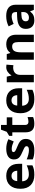

<svg xmlns="http://www.w3.org/2000/svg" viewBox="1558 -2260 712 3868"><g transform="rotate(-90 1914.0 -326.0)"><path d="M304.2 -450.2C367.2 -450.2 406.7 -408.7 408.2 -335H199.2C204.6 -408.7 241.2 -450.2 304.2 -450.2ZM325.2 9.8C367.7 9.8 403.8 6.8 433.6 0.5C463.4 -6.3 491.2 -15.6 517.1 -28.8V-144C453.1 -114.3 397.9 -101.1 332 -101.1C247.6 -101.1 199.2 -151.4 195.8 -235.8H547.9V-308.1C547.9 -385.7 526.4 -446.3 483.4 -490.2C440.4 -534.2 380.4 -556.2 303.2 -556.2C222.7 -556.2 159.2 -531.2 113.8 -481.4C67.9 -431.2 44.9 -360.4 44.9 -269C44.9 -180.2 69.8 -111.3 119.1 -63C168.5 -14.6 237.3 9.8 325.2 9.8Z M1049.8 -162.1C1049.8 -189 1044.9 -212.4 1035.6 -231.9C1026.4 -251.5 1011.7 -268.6 991.7 -283.7C971.7 -298.8 940.4 -314.9 897.9 -332C850.1 -351.1 819.3 -365.7 805.2 -375.5C791 -385.3 783.7 -397 783.7 -410.2C783.7 -434.1 805.7 -445.8 849.6 -445.8C898.9 -445.8 944.3 -429.2 999 -405.8L1043.9 -513.2C981.9 -542 918 -556.2 852.1 -556.2C713.9 -556.2 635.7 -501 635.7 -403.8C635.7 -375.5 640.1 -351.6 649.4 -332.5C658.2 -313 672.4 -295.9 692.4 -280.8C711.9 -265.6 742.7 -249.5 784.7 -231.9C814 -219.7 837.4 -209 855 -199.7C890.1 -181.2 902.8 -169.4 902.8 -146C902.8 -114.7 876 -99.1 821.8 -99.1C795.4 -99.1 765.1 -103.5 730.5 -112.3C695.8 -121.1 664.6 -131.8 636.7 -145V-22C685.5 -1 737.3 9.8 816.9 9.8C971.7 9.8 1049.8 -50.3 1049.8 -162.1Z M1396 -108.9C1356.9 -108.9 1331.1 -128.4 1331.1 -170.9V-434.1H1483.9V-545.9H1331.1V-662.1H1235.8L1192.9 -546.9L1110.8 -497.1V-434.1H1182.1V-170.9C1182.1 -50.3 1233.9 9.8 1353 9.8C1407.2 9.8 1452.6 1.5 1489.7 -15.1V-126C1453.1 -114.7 1421.9 -108.9 1396 -108.9Z M1826.2 -450.2C1889.2 -450.2 1928.7 -408.7 1930.2 -335H1721.2C1726.6 -408.7 1763.2 -450.2 1826.2 -450.2ZM1847.2 9.8C1889.6 9.8 1925.8 6.8 1955.6 0.5C1985.4 -6.3 2013.2 -15.6 2039.1 -28.8V-144C1975.1 -114.3 1919.9 -101.1 1854 -101.1C1769.5 -101.1 1721.2 -151.4 1717.8 -235.8H2069.8V-308.1C2069.8 -385.7 2048.3 -446.3 2005.4 -490.2C1962.4 -534.2 1902.3 -556.2 1825.2 -556.2C1744.6 -556.2 1681.2 -531.2 1635.7 -481.4C1589.8 -431.2 1566.9 -360.4 1566.9 -269C1566.9 -180.2 1591.8 -111.3 1641.1 -63C1690.4 -14.6 1759.3 9.8 1847.2 9.8Z M2495.6 -556.2C2461.9 -556.2 2430.7 -546.9 2401.9 -528.3C2373 -509.3 2350.1 -484.9 2333 -454.1H2325.7L2303.7 -545.9H2190.9V0H2339.8V-277.8C2339.8 -365.7 2395.5 -417 2490.7 -417C2507.8 -417 2522.5 -415.5 2534.7 -412.1L2545.9 -551.8C2532.7 -554.7 2515.6 -556.2 2495.6 -556.2Z M3148.9 -356C3148.9 -485.4 3082 -556.2 2955.1 -556.2C2880.9 -556.2 2820.3 -528.8 2787.1 -476.1H2778.8L2758.8 -545.9H2645V0H2793.9V-256.8C2793.9 -321.3 2803.2 -367.7 2821.8 -395.5C2840.3 -423.3 2870.6 -437 2912.1 -437C2973.1 -437 3000 -397.5 3000 -318.8V0H3148.9Z M3752.9 0V-363.8C3752.9 -494.1 3672.4 -557.1 3525.9 -557.1C3449.2 -557.1 3379.9 -540.5 3316.9 -507.8L3366.2 -407.2C3425.3 -433.6 3476.6 -446.8 3520 -446.8C3576.7 -446.8 3605 -418.9 3605 -363.8V-339.8L3510.3 -336.9C3346.7 -331.1 3266.1 -278.8 3266.1 -163.1C3266.1 -107.9 3281.2 -64.9 3311.5 -35.2C3341.3 -5.4 3382.8 9.8 3435.1 9.8C3477.5 9.8 3512.2 3.9 3539.1 -8.8C3565.4 -21 3591.3 -42.5 3616.2 -74.2H3620.1L3648.9 0ZM3605 -208C3605 -175.3 3594.7 -148.9 3574.2 -128.9C3553.2 -108.9 3525.9 -99.1 3491.2 -99.1C3442.9 -99.1 3418.9 -120.1 3418.9 -162.1C3418.9 -220.7 3460.9 -248.5 3547.4 -251L3605 -252.9Z"/></g></svg>

Font: Samim
Style: Bold
Weight: 700
Foundry: DejaVu fonts team - Redesigned by Saber Rastikerdar
Version: Version 4.0.5